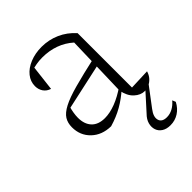

<svg xmlns="http://www.w3.org/2000/svg" viewBox="-199 -598 911 911"><g transform="rotate(-45 256.5 -142.0)"><path d="M437 5Q410 5 386 -17Q362 -39 354 -81L363 -395Q299 -452 205 -452Q185 -452 165 -448.5Q145 -445 124 -439L146 -453L130 -317Q108 -324 96.5 -341Q85 -358 85 -380Q85 -411 105 -436Q125 -461 160.5 -475.5Q196 -490 239 -490Q287 -490 330 -471Q373 -452 406 -415V-50L511 -54Q505 -34 493 -21Q481 -8 466.5 -1.5Q452 5 437 5ZM206 10Q146 9 108.5 -27Q71 -63 71 -118Q71 -147 84 -168Q97 -189 130.5 -206.5Q164 -224 224 -240.5Q284 -257 378 -278V-243L118 -186L134 -197Q129 -181 126 -163Q123 -145 123 -130Q123 -87 146 -62.5Q169 -38 213 -38Q246 -38 285.5 -53Q325 -68 368 -98V-81Q331 -48 292.5 -26Q254 -4 206 10ZM409 206Q383 206 366 195Q349 184 343 166Q337 148 342.5 127Q348 106 368 86L461 -17H482L402 89Q378 120 384.5 143.5Q391 167 424 167Q444 167 463 157Q482 147 498 128L505 145Q490 174 465 190Q440 206 409 206Z"/></g></svg>

Font: Piazzolla Thin Thin
Style: Regular
Weight: 250
Version: Version 2.005